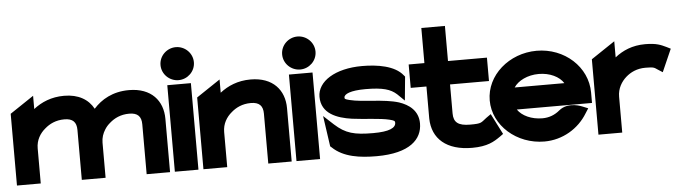

<svg xmlns="http://www.w3.org/2000/svg" viewBox="-44 -815 3541 997"><g transform="rotate(-5 1727.0 -316.5)"><path d="M10 0H134V-183C134 -226 155 -260 183 -283C207 -304 240 -321 285 -321C329 -321 348 -301 348 -260V0H472V-183C472 -209 480 -231 492 -250C500 -263 509 -273 521 -283C545 -304 578 -321 623 -321C667 -321 686 -301 686 -260V0H808V-278C808 -372 749 -443 632 -443C547 -443 487 -407 447 -362C420 -412 369 -443 294 -443C227 -443 175 -420 134 -388V-457L10 -374Z M807 -558C807 -510 847 -472 894 -472C941 -472 981 -510 981 -558C981 -606 941 -644 894 -644C847 -644 807 -606 807 -558ZM833 0H956V-451H833Z M982 0H1106V-183C1106 -226 1127 -260 1155 -283C1179 -304 1212 -321 1257 -321C1301 -321 1320 -301 1320 -260V0H1442V-278C1442 -372 1383 -443 1266 -443C1199 -443 1147 -420 1106 -388V-457L982 -374Z M1441 -558C1441 -510 1481 -472 1528 -472C1575 -472 1615 -510 1615 -558C1615 -606 1575 -644 1528 -644C1481 -644 1441 -606 1441 -558ZM1467 0H1590V-451H1467Z M1615 -322C1615 -234 1696 -205 1773 -194C1839 -185 1919 -184 1967 -172C1991 -166 1995 -163 1995 -154C1995 -127 1961 -110 1877 -110C1778 -110 1733 -122 1677 -173L1625 -221L1648 -61L1655 -55C1712 0 1798 11 1884 11C2058 11 2123 -57 2123 -139C2123 -206 2075 -240 2024 -257C1947 -281 1836 -275 1769 -292C1745 -298 1744 -300 1744 -307C1744 -325 1778 -341 1856 -341C1947 -341 1987 -328 2018 -300L2055 -264L2067 -388L2061 -395C2019 -448 1928 -462 1849 -462C1708 -462 1615 -402 1615 -322Z M2091 -327H2173V-160C2175 -54 2249 11 2382 11C2462 11 2497 -11 2530 -34L2548 -47L2493 -155L2469 -138C2438 -115 2444 -110 2382 -110C2320 -110 2296 -129 2296 -176V-327H2499V-449H2296V-632H2173V-449H2091Z M2494 -226C2494 -95 2615 11 2759 11C2854 11 2938 -40 2984 -116L3000 -141L2973 -152C2973 -152 2900 -186 2849 -143C2824 -122 2794 -110 2759 -110C2702 -110 2653 -133 2630 -167H3022V-221C3022 -355 2904 -462 2759 -462C2615 -462 2494 -357 2494 -226ZM2629 -282C2651 -316 2701 -341 2759 -341C2817 -341 2866 -317 2888 -282Z M3041 0H3165V-187C3165 -230 3186 -264 3212 -287C3236 -308 3269 -325 3314 -325C3360 -325 3360 -321 3377 -310L3402 -294L3454 -412L3432 -423C3406 -435 3384 -447 3323 -447C3256 -447 3205 -424 3165 -392V-476L3041 -393Z"/></g></svg>

Font: Charger Pro
Style: UltraExt
Weight: 900
Designer: Jasper
Foundry: Cannot Into Space Fonts
Version: Version 1.09